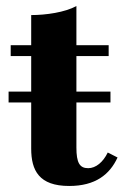

<svg xmlns="http://www.w3.org/2000/svg" viewBox="-20 -610 415 637"><path d="M8.5 -306V-270H83.5V-117C83.5 -44.5 109.5 7 209.5 7C296.5 7 344 -31 370 -87.5L337.5 -104C322 -72 298 -52 272.5 -52C244 -52 233.5 -70.5 233.5 -120.5V-270H346.5V-306H233.5V-424H340.5V-460H233.5V-590C195.5 -569 132 -560 83.5 -560V-460H15.5V-424H83.5V-306Z"/></svg>

Font: Bodoni* 06
Style: Bold
Weight: 700
Version: Version 2.2